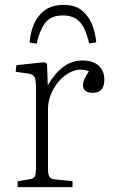

<svg xmlns="http://www.w3.org/2000/svg" viewBox="-20 -764 475 784"><path d="M52 0V-24L100 -32Q116 -34 121.5 -43Q127 -52 127 -77V-402Q127 -438 121 -449.5Q115 -461 93 -464L44 -471L47 -498L162 -510L172 -504L175 -417H176Q203 -464 238 -490.5Q273 -517 317 -517Q358 -517 382 -496.5Q406 -476 406 -439Q406 -420 400 -407.5Q394 -395 383.5 -390Q373 -385 357 -385Q340 -385 329.5 -393Q319 -401 319 -416Q319 -423 321 -430.5Q323 -438 328.5 -448.5Q334 -459 343 -473Q313 -485 283.5 -475.5Q254 -466 230 -442.5Q206 -419 191 -386Q176 -353 176 -319V-75Q176 -54 181 -44Q186 -34 201 -32L276 -24V0ZM240 -744Q284 -744 311 -724Q338 -704 353.5 -669.5Q369 -635 373 -591L344 -587Q335 -625 322.5 -650Q310 -675 289.5 -688Q269 -701 237 -701Q186 -701 163 -668.5Q140 -636 130 -586L101 -590Q104 -632 119 -666.5Q134 -701 163.5 -722.5Q193 -744 240 -744Z"/></svg>

Font: Literata 18pt ExtraLight
Style: Regular
Weight: 250
Designer: Latin by Veronika Burian and Jose Scaglione. Greek by Irene Vlachou. Cyrillic by Vera Evstafieva.
Foundry: TypeTogether
Version: Version 3.103;gftools[0.9.29]